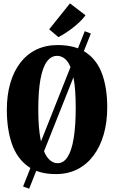

<svg xmlns="http://www.w3.org/2000/svg" viewBox="-20 -1019 674 1136"><path d="M481.5 -834.5 517.5 -820.5 152.5 97.5 116.5 84.5ZM313.5 11Q209.5 12 144.8 -35.2Q80 -82.5 50.2 -168.5Q20.5 -254.5 20.5 -369.5Q20.5 -457.5 41.2 -528Q62 -598.5 101 -648.8Q140 -699 195.8 -725.8Q251.5 -752.5 321.5 -752.5Q428 -752 492.2 -706.2Q556.5 -660.5 585.5 -577.8Q614.5 -495 614.5 -384.5Q614.5 -296.5 593.8 -224.2Q573 -152 534 -99.5Q495 -47 439.5 -18.2Q384 10.5 313.5 11ZM321 -53.5Q356.5 -53.5 380.2 -90.8Q404 -128 416 -201.2Q428 -274.5 428 -383Q428 -493 414.8 -560.2Q401.5 -627.5 376.8 -658Q352 -688.5 317 -688.5Q282 -688.5 257 -654Q232 -619.5 219.2 -549.2Q206.5 -479 206.5 -370.5Q206.5 -261 220.8 -190.8Q235 -120.5 261 -87Q287 -53.5 321 -53.5ZM325.5 -799.5 271 -845.5 394 -999 486 -928.5Q470.5 -907.5 450.8 -888.8Q431 -870 409.5 -853.5Q388 -837 366.8 -823.2Q345.5 -809.5 326 -799.5Z"/></svg>

Font: Merriweather 24pt SemiCondensed Black
Style: Regular
Weight: 900
Width: 4
Designer: Eben Sorkin
Foundry: Eben Sorkin
Version: Version 2.100